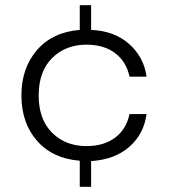

<svg xmlns="http://www.w3.org/2000/svg" viewBox="-20 -634 682 744"><path d="M547.9 -191.9Q537.6 -114.7 481.2 -65.2Q424.8 -15.6 333 -9.8V89.8H289.1V-11.2Q183.6 -19.5 123.3 -88.6Q63 -157.7 63 -264.2Q63 -370.6 123.5 -440.2Q184.1 -509.8 289.1 -518.1V-613.8H333V-518.1Q422.4 -514.6 480 -463.9Q537.6 -413.1 547.9 -336.9H481.9Q469.7 -395 426.3 -428Q382.8 -460.9 314.9 -460.9Q234.4 -460.9 182.1 -409.2Q129.9 -357.4 129.9 -264.2Q129.9 -171.4 181.9 -119.6Q233.9 -67.9 314.9 -67.9Q382.8 -67.9 426.3 -100.8Q469.7 -133.8 481.9 -191.9Z"/></svg>

Font: PoppinsZ Light
Style: Regular
Weight: 300
Designer: Ninad Kale (Devanagari), Jonny Pinhorn (Latin)
Foundry: Indian Type Foundry
Version: Version 3.002;FEAKit 1.0